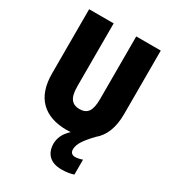

<svg xmlns="http://www.w3.org/2000/svg" viewBox="-223 -930 1085 1200"><g transform="rotate(30 319.5 -330.0)"><path d="M411 1Q411 20 421 28.5Q431 37 446 37Q457 37 473.5 33.5Q490 30 498 26V134Q481 140 458 143.5Q435 147 413 147Q351 147 319.5 116Q288 85 288 31Q288 3 300.5 -25.5Q313 -54 345 -84Q331 -83 317 -83Q193 -83 127 -149Q61 -215 61 -344V-807H238V-354Q238 -290 258.5 -263Q279 -236 320 -236Q362 -236 381.5 -263Q401 -290 401 -355V-807H578V-348Q578 -204 495 -136Q451 -90 431 -58.5Q411 -27 411 1Z"/></g></svg>

Font: Noto Sans Kannada UI Condensed Black
Style: Regular
Weight: 900
Width: 3
Designer: Jelle Bosma - Monotype Design Team
Foundry: Monotype Imaging Inc.
Version: Version 2.005; ttfautohint (v1.8.4.7-5d5b)